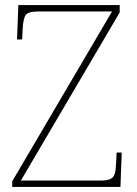

<svg xmlns="http://www.w3.org/2000/svg" viewBox="-20 -734 538 754"><path d="M28 0V-22L420 -689H130Q91 -689 81 -675Q71 -661 69 -620L67 -579H47L52 -714H450V-685L62 -25H375Q401 -25 413.5 -31Q426 -37 430.5 -51.5Q435 -66 436 -93L438 -135H458L453 0Z"/></svg>

Font: Noto Serif Hebrew Thin
Style: Regular
Weight: 250
Version: Version 2.003